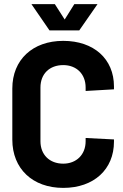

<svg xmlns="http://www.w3.org/2000/svg" viewBox="-20 -907 598 935"><path d="M288 8C437 8 535 -82 535 -217V-228L397 -235V-219C397 -154 352 -110 288 -110C221 -110 177 -154 177 -219V-481C177 -547 221 -590 288 -590C352 -590 397 -547 397 -481V-464L535 -472V-486C535 -620 437 -708 288 -708C139 -708 40 -616 40 -476V-227C40 -85 139 8 288 8ZM133 -887 221 -759H366L455 -887H342L295 -812L247 -887Z"/></svg>

Font: Vanilla Cream ExtraBold
Style: Regular
Weight: 800
Designer: Jeremy Tribby, Jinavaṁso
Foundry: Tribby Type
Version: Version 1.422;Glyphs 3.1.2 (3151)